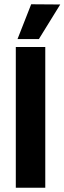

<svg xmlns="http://www.w3.org/2000/svg" viewBox="-20 -879 302 899"><path d="M192 0V-659H54V0ZM62 -696 126 -859 262 -858 162 -696Z"/></svg>

Font: Gemini
Style: Regular
Weight: 700
Designer: Pushpananda Ekanayake, Sol Matas, Kosala Senevirathne
Foundry: Mooniak
Version: Version 1.000;PS 1.0;hotconv 1.0.86;makeotf.lib2.5.63406